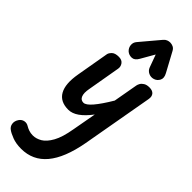

<svg xmlns="http://www.w3.org/2000/svg" viewBox="-405 -861 1329 1329"><g transform="rotate(45 259.5 -197.0)"><path d="M151.5 428.5Q101 428.5 64 414.2Q27 400 9 386.5Q-11 372.5 -14.2 348.5Q-17.5 324.5 -2 301.5Q11 282 32.5 277.5Q54 273 74 286Q85 293 103.2 299.5Q121.5 306 144 306Q176 306 208.8 286.8Q241.5 267.5 269.2 217.8Q297 168 312.5 76.5L344.5 -100Q304 -46.5 266 -20Q228 6.5 191 6.5Q111.5 6.5 79.8 -49.8Q48 -106 67 -214.5L109 -456Q112.5 -470 128.2 -485.2Q144 -500.5 180 -500.5Q211 -500.5 224.8 -480.8Q238.5 -461 234.5 -439L192.5 -197Q184 -152 194.2 -127Q204.5 -102 231 -102Q254.5 -102 290.2 -143.8Q326 -185.5 374 -266L406 -446Q407.5 -455 414.5 -467.8Q421.5 -480.5 437.5 -490.5Q453.5 -500.5 480 -500.5Q510 -500.5 523.8 -484.2Q537.5 -468 532.5 -439.5L439.5 85Q408 257.5 336.5 343Q265 428.5 151.5 428.5ZM460 -563Q435.5 -555.5 413.5 -566Q391.5 -576.5 383 -599L349 -692L292.5 -593.5Q274 -560 247.2 -559Q220.5 -558 201.5 -574.5Q183 -592 180.8 -616.2Q178.5 -640.5 195 -659.5L313 -799.5Q323.5 -812 336.2 -817Q349 -822 361.5 -822Q376 -822 390.2 -815.5Q404.5 -809 413.5 -792.5L490 -651Q508.5 -617.5 496.2 -594Q484 -570.5 460 -563Z"/></g></svg>

Font: Edu AU VIC WA NT Pre SemiBold
Style: Regular
Weight: 600
Designer: Tina and Corey Anderson, Eben Sorkin, Mirko Velimirovic
Foundry: Google for Education
Version: Version 1.001